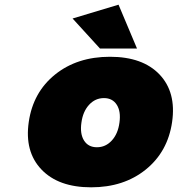

<svg xmlns="http://www.w3.org/2000/svg" viewBox="-20 -800 766 828"><path d="M104 -273.9Q122.6 -402.3 217.8 -478.8Q313 -555.2 454.1 -555.2Q595.2 -555.2 668 -478.8Q740.7 -402.3 722.2 -273.9Q703.6 -145.5 608.6 -68.8Q513.7 7.8 373 7.8Q231.9 7.8 158.7 -69.1Q85.4 -146 104 -273.9ZM293 -720.2 491.2 -779.8 570.8 -590.8H411.1ZM331.1 -271Q324.2 -222.7 342.5 -193.8Q360.8 -165 397.9 -165Q435.5 -165 462.2 -194.1Q488.8 -223.1 495.1 -271Q502 -319.3 483.6 -348.1Q465.3 -377 428.2 -377Q390.6 -377 364 -347.9Q337.4 -318.8 331.1 -271Z"/></svg>

Font: Trueno Black
Style: Italic
Weight: 900
Designer: Julieta Ulanovsky
Foundry: Julieta Ulanovsky
Version: Version 3.001b | FøM Fix